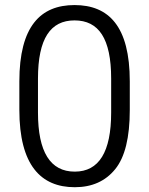

<svg xmlns="http://www.w3.org/2000/svg" viewBox="-20 -741 599 770"><path d="M500.5 -414.6C500.5 -635.7 416 -720.7 278.8 -720.7C142.6 -720.7 57.6 -635.7 57.6 -414.6V-300.3C57.6 -79.1 143.6 9.8 279.8 9.8C348.6 9.8 402.8 -14.2 441.9 -62.5C481 -110.4 500.5 -189.5 500.5 -300.3ZM425.8 -289.6C425.8 -131.8 377 -52.7 279.8 -52.7C181.6 -52.7 132.3 -131.8 132.3 -289.6V-425.8C132.3 -586.4 182.6 -659.2 278.8 -659.2C376 -659.2 425.8 -586.4 425.8 -425.8Z"/></svg>

Font: Vazirmatn Light
Style: Regular
Weight: 300
Designer: Saber Rastikerdar
Foundry: Saber Rastikerdar
Version: Version 33.003